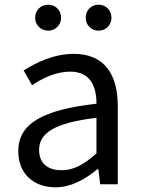

<svg xmlns="http://www.w3.org/2000/svg" viewBox="-20 -787 604 820"><path d="M217 13C284 13 345 -22 397 -65H400L408 0H483V-334C483 -468 427 -557 295 -557C208 -557 131 -518 81 -486L117 -423C160 -452 217 -481 280 -481C369 -481 392 -414 392 -344C161 -318 58 -259 58 -141C58 -43 126 13 217 13ZM243 -60C189 -60 147 -85 147 -147C147 -217 209 -262 392 -284V-132C339 -85 296 -60 243 -60ZM186 -656C217 -656 241 -681 241 -711C241 -743 217 -767 186 -767C154 -767 130 -743 130 -711C130 -681 154 -656 186 -656ZM401 -656C433 -656 456 -681 456 -711C456 -743 433 -767 401 -767C369 -767 346 -743 346 -711C346 -681 369 -656 401 -656Z"/></svg>

Font: Noto Sans JP Regular
Style: Regular
Weight: 400
Designer: Ryoko NISHIZUKA (kana & ideographs); Paul D. Hunt (Latin, Greek & Cyrillic); Wenlong ZHANG (bopomofo); Sandoll Communica
Foundry: Adobe Systems Incorporated
Version: Version 1.004;PS 1.004;hotconv 1.0.82;makeotf.lib2.5.63406